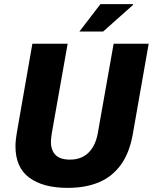

<svg xmlns="http://www.w3.org/2000/svg" viewBox="-20 -899 741 931"><path d="M308 12Q189 12 122 -37.5Q55 -87 55 -190Q55 -206 57 -223Q59 -240 62 -258L137 -687H308L231 -252Q230 -242 228.5 -231.5Q227 -221 227 -211Q227 -170 249.5 -147.5Q272 -125 319 -125Q375 -125 409 -158.5Q443 -192 454 -252L531 -687H701L624 -249Q608 -158 566.5 -100.5Q525 -43 460.5 -15.5Q396 12 308 12ZM365 -746 467 -879H625V-875L480 -746Z"/></svg>

Font: Archivo SemiCondensed ExtraBold
Style: Italic
Weight: 800
Width: 4
Italic angle: -10°
Designer: Hector Gatti
Foundry: Omnibus-Type
Version: Version 2.001